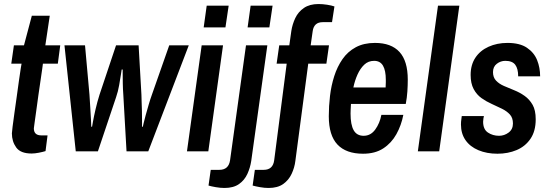

<svg xmlns="http://www.w3.org/2000/svg" viewBox="-20 -751 2726 953"><path d="M137 11Q82 11 60.5 -19Q39 -49 39 -89Q39 -95 42.5 -122.5Q46 -150 51.5 -189.5Q57 -229 63 -271Q69 -313 74 -350.5Q79 -388 83 -411.5Q87 -435 87 -435H36L49 -526H99L138 -673H227L205 -526H279L267 -435H193Q193 -435 190 -412Q187 -389 181.5 -353.5Q176 -318 170.5 -278Q165 -238 160 -201.5Q155 -165 151.5 -140.5Q148 -116 148 -114Q148 -79 185 -79H216L206 -1Q193 3 173 7Q153 11 137 11Z M356 0 300 -526H402L424 -282Q426 -253 428 -218.5Q430 -184 431.5 -157.5Q433 -131 433 -122H437Q437 -122 441.5 -147.5Q446 -173 454.5 -209.5Q463 -246 474 -281L556 -526H668L682 -281Q682 -267 683 -245Q684 -223 684.5 -200Q685 -177 685 -156Q685 -135 685 -122H689Q689 -122 692.5 -138Q696 -154 703 -179Q710 -204 718 -231.5Q726 -259 734 -281L820 -526H917L716 0H608L592 -282Q590 -308 589.5 -336.5Q589 -365 589 -385.5Q589 -406 589 -406H584Q584 -406 580.5 -383Q577 -360 571.5 -328.5Q566 -297 556 -268L466 0Z M908 0 981 -526H1087L1014 0ZM991 -615 1006 -723H1115L1099 -615Z M1094 182Q1074 182 1051 178Q1028 174 1015 170L1026 92H1069Q1115 92 1122 44L1201 -526H1307L1227 48Q1222 81 1208 112Q1194 143 1166.5 162.5Q1139 182 1094 182ZM1209 -615 1224 -723H1333L1317 -615Z M1313 182Q1293 182 1270.5 178Q1248 174 1234 170L1245 92H1289Q1335 92 1341 44L1403 -435H1353L1366 -526H1416L1426 -597Q1431 -630 1445.5 -661Q1460 -692 1488.5 -711.5Q1517 -731 1561 -731Q1581 -731 1603.5 -727.5Q1626 -724 1640 -719L1628 -641H1582Q1538 -641 1532 -596L1522 -526H1613L1600 -435H1510L1446 48Q1442 81 1427.5 112Q1413 143 1385.5 162.5Q1358 182 1313 182Z M1782 12Q1698 12 1655 -33.5Q1612 -79 1612 -174Q1612 -224 1618 -275Q1624 -326 1639 -373Q1654 -420 1680 -457.5Q1706 -495 1746 -516.5Q1786 -538 1841 -538Q1922 -538 1963 -493Q2004 -448 2004 -356Q2004 -328 2002 -297Q2000 -266 1994 -235H1722Q1721 -219 1720.5 -206Q1720 -193 1720 -187Q1720 -132 1735.5 -104.5Q1751 -77 1785 -77Q1820 -77 1842.5 -108Q1865 -139 1873 -181H1982Q1972 -129 1947.5 -85Q1923 -41 1882.5 -14.5Q1842 12 1782 12ZM1734 -317H1894Q1895 -335 1895 -342.5Q1895 -350 1895 -355Q1895 -401 1881 -425Q1867 -449 1837 -449Q1808 -449 1788 -430Q1768 -411 1754.5 -381Q1741 -351 1734 -317Z M2054 0 2154 -723H2260L2160 0Z M2449 12Q2396 12 2354.5 -5.5Q2313 -23 2290.5 -55.5Q2268 -88 2268 -133Q2268 -147 2270 -159.5Q2272 -172 2272 -175H2382Q2381 -172 2379.5 -163Q2378 -154 2378 -147Q2378 -109 2402 -93Q2426 -77 2457 -77Q2483 -77 2504.5 -93Q2526 -109 2526 -138Q2526 -166 2511 -182.5Q2496 -199 2472 -211Q2448 -223 2421 -235Q2394 -247 2370 -264Q2346 -281 2331 -309Q2316 -337 2316 -379Q2316 -429 2339.5 -464.5Q2363 -500 2405 -519Q2447 -538 2499 -538Q2560 -538 2595.5 -514Q2631 -490 2646 -452.5Q2661 -415 2661 -372H2552Q2552 -410 2537.5 -429.5Q2523 -449 2488 -449Q2465 -449 2446 -434.5Q2427 -420 2427 -393Q2427 -367 2442 -351Q2457 -335 2481 -324.5Q2505 -314 2532.5 -303Q2560 -292 2584 -275Q2608 -258 2623.5 -231Q2639 -204 2639 -159Q2639 -100 2613 -62Q2587 -24 2544 -6Q2501 12 2449 12Z"/></svg>

Font: Archivo Narrow SemiBold
Style: Italic
Weight: 600
Italic angle: -8°
Designer: Hector Gatti
Foundry: Omnibus-Type
Version: Version 3.002